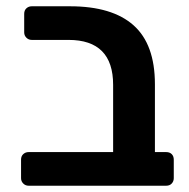

<svg xmlns="http://www.w3.org/2000/svg" viewBox="-20 -591 600 611"><path d="M54 -7C58.7 -2.3 64.3 0 71 0H509C516.3 0 522.2 -2.3 526.5 -7C530.8 -11.7 533 -17.3 533 -24V-83C533 -90.3 530.8 -96.2 526.5 -100.5C522.2 -104.8 516.3 -107 509 -107H473V-323C473 -407.7 450.3 -470.2 405 -510.5C359.7 -550.8 292.3 -571 203 -571H81C74.3 -571 68.7 -568.8 64 -564.5C59.3 -560.2 57 -554.3 57 -547V-488C57 -481.3 59.3 -475.7 64 -471C68.7 -466.3 74.3 -464 81 -464H198C292.7 -464 340 -416.3 340 -321V-107H71C64.3 -107 58.7 -104.8 54 -100.5C49.3 -96.2 47 -90.3 47 -83V-24C47 -17.3 49.3 -11.7 54 -7Z"/></svg>

Font: Rubik
Style: Regular
Weight: 500
Designer: Hubert & Fischer
Foundry: Hubert & Fischer
Version: Version 1.100